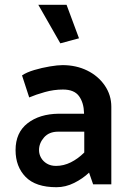

<svg xmlns="http://www.w3.org/2000/svg" viewBox="-20 -770 538 802"><path d="M143 -143Q143 -172 164 -196Q185 -220 223 -220H332V-133Q306 -107 276 -92Q246 -77 214 -77Q192 -77 176 -86.5Q160 -96 151.5 -111Q143 -126 143 -143ZM102 -363Q130 -375 167.5 -385.5Q205 -396 243 -396Q290 -396 310 -368.5Q330 -341 331 -298V-295H225Q145 -294 95 -255Q45 -216 45 -143Q45 -74 87 -31Q129 12 216 12Q254 12 290 -6Q326 -24 352 -49L369 0H445V-324Q445 -373 417.5 -413Q390 -453 344 -475.5Q298 -498 241 -498Q221 -498 188 -492.5Q155 -487 123 -477.5Q91 -468 72 -455ZM232 -589 310 -610 258 -750H140Z"/></svg>

Font: Catamaran Thin SemiBold
Style: Regular
Weight: 600
Version: Version 2.000